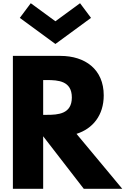

<svg xmlns="http://www.w3.org/2000/svg" viewBox="-20 -1172 779 1192"><path d="M171 -1152 103 -1061 324 -899 545 -1061 477 -1152 324 -1040ZM60 -825V0H248V-326L500 0H739L455 -341C556 -373 624 -456 624 -580C624 -742 508 -825 355 -825ZM248 -459V-675H270C341 -675 426 -670 426 -567C426 -464 341 -459 270 -459Z"/></svg>

Font: Hussar Techniczny
Style: Bold 
Weight: 700
Foundry: Cannot Into Space Fonts
Version: Version 0.77